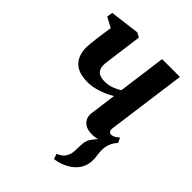

<svg xmlns="http://www.w3.org/2000/svg" viewBox="-225 -667 1032 1032"><g transform="rotate(45 291.0 -151.0)"><path d="M370.5 248.5 361 218.5Q383 209.5 394.8 197.8Q406.5 186 412.5 169.5Q419 154 419 133.2Q419 112.5 420.5 90.5Q422 55 439.5 33.2Q457 11.5 471 -6.5L546.5 -48.5Q531.5 -30 524.8 -9.2Q518 11.5 518 34Q518 48.5 521 68Q524 87.5 523.5 105.5Q523.5 136.5 510.2 162.5Q497 188.5 472 208Q451 224 425.8 234.2Q400.5 244.5 370.5 248.5ZM232 -536 206.5 -345Q205.5 -337.5 204.2 -328.2Q203 -319 202.2 -310.2Q201.5 -301.5 201.5 -294.5Q202 -267.5 218.2 -253Q234.5 -238.5 268 -238.5Q296 -238.5 321.5 -247.8Q347 -257 365.5 -269.5L402 -542.5H537.5L477 -95Q474.5 -77 480.2 -69Q486 -61 494.5 -61Q502.5 -61 514 -66Q525.5 -71 540.5 -84.5L553.5 -56.5Q544 -44 525 -28.2Q506 -12.5 479.2 -1Q452.5 10.5 420 10.5Q391 10.5 372 -0.2Q353 -11 344.8 -29Q336.5 -47 339.5 -69L359.5 -219Q338.5 -206 313 -195.2Q287.5 -184.5 260.2 -177.8Q233 -171 207 -171Q136.5 -171 102.8 -204.8Q69 -238.5 69 -299.5Q69 -313 70.8 -329.8Q72.5 -346.5 74.8 -364Q77 -381.5 79 -396.5L89 -465L31.5 -495.5L37 -528.5L206.5 -550Z"/></g></svg>

Font: Merriweather 60pt
Style: Bold Italic
Weight: 700
Italic angle: -7.8°
Version: Version 2.101